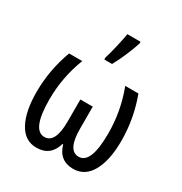

<svg xmlns="http://www.w3.org/2000/svg" viewBox="-185 -928 1014 1072"><g transform="rotate(30 322.0 -391.5)"><path d="M335 -606Q357 -645 378.5 -696Q400 -747 411 -782V-793H326Q321 -761 308 -705Q295 -649 285 -619V-606ZM460 -537Q511 -403 511 -260Q511 -64 432 -64Q361 -64 361 -204V-346H281V-204Q281 -64 211 -64Q131 -64 131 -260Q131 -404 183 -537H98Q48 -402 48 -260Q48 -135 87.5 -62.5Q127 10 202 10Q293 10 319 -81H323Q349 10 439 10Q514 10 554.5 -62.5Q595 -135 595 -260Q595 -402 545 -537Z"/></g></svg>

Font: Noto Sans Display SemiCondensed
Style: Regular
Weight: 400
Width: 4
Designer: Monotype Design team
Foundry: Monotype Imaging Inc.
Version: 1.000